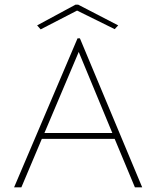

<svg xmlns="http://www.w3.org/2000/svg" viewBox="-20 -797 665 817"><path d="M153 -672 308 -752 468 -673 483 -689 313 -777H301L138 -689ZM554 0H585L320 -634H310L40 0H71L158 -206H468ZM315 -576 458 -231H169Z"/></svg>

Font: Inconsolata Expanded ExtraLight
Style: Regular
Weight: 200
Width: 7
Monospace: yes
Designer: Raph Levien, Cyreal, Brenton Simpson
Foundry: Raph Levien, Cyreal, Google
Version: Version 3.100